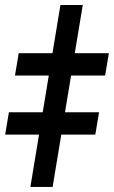

<svg xmlns="http://www.w3.org/2000/svg" viewBox="-76 -735 448 755"><path d="M249.5 -715.3 130.9 0H43.5L161.6 -715.3ZM-17.1 -438 -2.4 -525.9H352.1L337.4 -438ZM-55.7 -205.6 -41 -293.5H313.5L298.8 -205.6Z"/></svg>

Font: Inter 17pt
Style: Bold Italic
Weight: 700
Italic angle: -9.3988°
Version: Version 4.001;git-66647c0bb